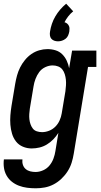

<svg xmlns="http://www.w3.org/2000/svg" viewBox="-25 -793 545 1036"><path d="M168 223Q144 223 121 220Q98 217 77 209Q56 201 39 187.5Q22 174 11 155Q0 136 -3.5 113.5Q-7 91 -4 67H96Q94 82 98.5 96Q103 110 113.5 119Q124 128 138 131.5Q152 135 167 135Q187 135 207.5 126Q228 117 242 100Q256 83 263.5 62.5Q271 42 274 22L290 -76Q278 -57 262.5 -41Q247 -25 228 -13.5Q209 -2 188 3Q167 8 146 8Q121 8 98.5 -1.5Q76 -11 61.5 -29.5Q47 -48 40 -71.5Q33 -95 31 -120Q29 -145 31 -170.5Q33 -196 37 -221L57 -341Q61 -364 67 -386Q73 -408 83.5 -429Q94 -450 109.5 -469Q125 -488 144.5 -501.5Q164 -515 186.5 -521.5Q209 -528 231 -528Q254 -528 275 -521.5Q296 -515 311 -500Q326 -485 335 -465.5Q344 -446 348 -425L364 -520H495V-432H450L373 36Q369 61 361.5 85Q354 109 340 131Q326 153 306.5 171.5Q287 190 264 202Q241 214 216.5 218.5Q192 223 168 223ZM202 -80Q221 -80 240 -87.5Q259 -95 273.5 -109.5Q288 -124 296.5 -143Q305 -162 308 -181L328 -301Q330 -317 331 -332.5Q332 -348 330.5 -363Q329 -378 324.5 -392.5Q320 -407 311.5 -418Q303 -429 289 -434.5Q275 -440 259 -440Q239 -440 219 -430.5Q199 -421 186.5 -404Q174 -387 166.5 -367Q159 -347 156 -327L136 -207Q134 -193 133 -178.5Q132 -164 133.5 -150Q135 -136 139.5 -123Q144 -110 152 -99.5Q160 -89 173.5 -84.5Q187 -80 202 -80ZM288 -570Q277 -570 267.5 -573.5Q258 -577 252 -584Q246 -591 244.5 -601.5Q243 -612 245 -623Q248 -643 255 -664Q262 -685 273.5 -704.5Q285 -724 299.5 -741Q314 -758 332 -773L370 -732Q355 -720 343 -704.5Q331 -689 323 -673Q331 -671 337 -666Q343 -661 346.5 -654Q350 -647 350 -639Q350 -631 349 -623Q347 -612 342.5 -601.5Q338 -591 329 -584Q320 -577 309.5 -573.5Q299 -570 288 -570Z"/></svg>

Font: Iosevka Curly Slab Semibold
Style: Italic
Weight: 600
Italic angle: -9°
Monospace: yes
Designer: Belleve Invis
Foundry: Belleve Invis
Version: Version 22.1.2; ttfautohint (v1.8.4)